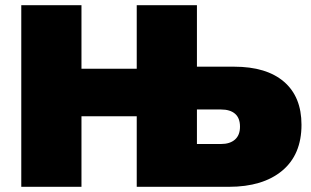

<svg xmlns="http://www.w3.org/2000/svg" viewBox="-20 -720 1200 740"><path d="M739 -298V-165H832Q866 -165 885.5 -182Q905 -199 905 -232Q905 -265 886 -281.5Q867 -298 832 -298ZM507 0V-272H294V0H62V-700H294V-455H507V-700H739V-463H882Q1007 -463 1074.5 -405Q1142 -347 1142 -239Q1142 -124 1067.5 -62Q993 0 862 0Z"/></svg>

Font: Montserrat-Alt1 Black
Style: Regular
Weight: 900
Designer: Differentunic
Foundry: Differentunic
Version: Version 7.222